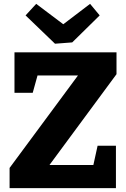

<svg xmlns="http://www.w3.org/2000/svg" viewBox="-20 -977 655 997"><path d="M384.8 -585H174.8L149.9 -495.1H55.2V-705.1H585V-591.8L236.8 -120.1H464.8L486.8 -220.2H582V0H29.8V-105ZM355 -756.8 265.6 -750 112.8 -897 168 -957 308.6 -851.1 447.8 -957 497.6 -897Z"/></svg>

Font: Kadwa
Style: Regular
Weight: 400
Designer: Sol Matas
Foundry: Sol Matas
Version: Version 1.000;PS 001.000;hotconv 1.0.70;makeotf.lib2.5.58329